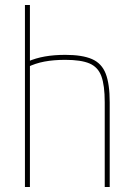

<svg xmlns="http://www.w3.org/2000/svg" viewBox="-20 -750 540 770"><path d="M400 -340Q400 -408 386.5 -444.5Q373 -481 339 -495.5Q305 -510 242 -510Q195 -510 158 -503Q121 -496 89 -480L91 -503Q123 -517 160 -523.5Q197 -530 242 -530Q310 -530 349 -513Q388 -496 404 -454.5Q420 -413 420 -340V0H400ZM80 0V-730H100V0Z"/></svg>

Font: M PLUS 1 Code Thin
Style: Regular
Weight: 250
Designer: Coji Morishita
Foundry: UNDERFOREST DESIGN
Version: Version 1.002